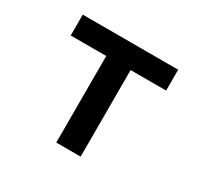

<svg xmlns="http://www.w3.org/2000/svg" viewBox="-117 -662 834 805"><g transform="rotate(30 300.0 -260.0)"><path d="M241 0V-419H69V-520H531V-419H359V0Z"/></g></svg>

Font: Iosevka SS04 Extended
Style: Bold
Weight: 700
Width: 7
Monospace: yes
Designer: Belleve Invis
Foundry: Belleve Invis
Version: Version 19.0.0; ttfautohint (v1.8.4)